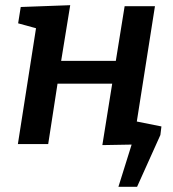

<svg xmlns="http://www.w3.org/2000/svg" viewBox="-20 -556 667 741"><path d="M578 -532 508 -87 603 -68 599 -35 509 165H437L488 2L375 4L413 -233H202L166 0H49L119 -447L50 -466L60 -529L251 -536L216 -321H427L461 -532Z"/></svg>

Font: Bitter Pro SemiBold
Style: Italic
Weight: 600
Italic angle: -9°
Designer: Sol Matas, and Bitter project Authors
Foundry: Sol Matas
Version: Version 1.010